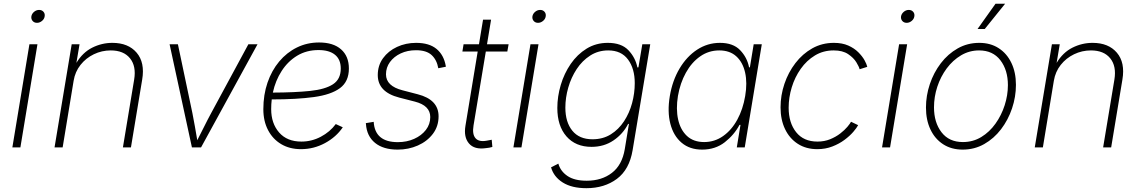

<svg xmlns="http://www.w3.org/2000/svg" viewBox="-20 -780 6036 1016"><path d="M45.4 0 135.7 -545.9H178.2L87.9 0ZM175.8 -659.2Q161.1 -659.2 152.6 -669.2Q144 -679.2 146 -693.4Q148.4 -707.5 160.4 -717.5Q172.4 -727.5 187 -727.5Q201.7 -727.5 210.2 -717.5Q218.8 -707.5 216.3 -693.4Q214.4 -679.2 202.1 -669.2Q189.9 -659.2 175.8 -659.2Z M369.6 -352.5 311.5 0H268.6L359.4 -545.9H400.9L384.3 -447.3Q417.5 -502.4 468 -527.8Q518.6 -553.2 574.7 -553.2Q658.7 -553.2 703.1 -501.2Q747.6 -449.2 732.4 -358.9L672.9 0H630.4L689.9 -358.9Q701.7 -429.7 668 -471.4Q634.3 -513.2 565.9 -513.2Q518.6 -513.2 476.6 -492.9Q434.6 -472.7 406 -436.5Q377.4 -400.4 369.6 -352.5Z M995.6 0 877.4 -545.9H921.4L998 -182.1Q1005.4 -146 1011.5 -109.9Q1017.6 -73.7 1023.9 -38.1Q1042.5 -73.7 1060.3 -109.9Q1078.1 -146 1097.7 -182.1L1294.4 -545.9H1342.8L1043.9 0Z M1572.8 9.3Q1512.7 9.3 1468 -17.3Q1423.3 -43.9 1398.4 -91.6Q1373.5 -139.2 1373.5 -202.1Q1373.5 -278.3 1395.5 -342.5Q1417.5 -406.7 1457.5 -454.6Q1497.6 -502.4 1551.3 -528.8Q1605 -555.2 1668.5 -555.2Q1743.7 -555.2 1784.9 -518.8Q1826.2 -482.4 1826.2 -417.5Q1826.2 -348.6 1779.1 -313.7Q1731.9 -278.8 1640.9 -266.4Q1549.8 -253.9 1418 -253.9Q1415 -228.5 1415 -202.6Q1415 -127 1457 -78.9Q1499 -30.8 1574.7 -30.8Q1629.4 -30.8 1677.7 -56.4Q1726.1 -82 1756.8 -123.5L1793.9 -106.4Q1758.8 -54.7 1699.5 -22.7Q1640.1 9.3 1572.8 9.3ZM1423.8 -290Q1540.5 -290.5 1620.6 -298.8Q1700.7 -307.1 1741.9 -334Q1783.2 -360.8 1783.2 -417.5Q1783.2 -465.3 1752.7 -490.2Q1722.2 -515.1 1665.5 -515.1Q1602.1 -515.1 1552.7 -485.4Q1503.4 -455.6 1470.5 -404.5Q1437.5 -353.5 1423.8 -290Z M2084.5 11.7Q2008.3 11.7 1964.6 -23.9Q1920.9 -59.6 1916.5 -123.5Q1916 -127 1916 -126.2Q1916 -125.5 1916 -128.4L1957.5 -135.3Q1963.9 -27.8 2085 -27.8Q2132.8 -27.8 2171.6 -45.2Q2210.4 -62.5 2233.6 -92.5Q2256.8 -122.6 2256.8 -160.6Q2256.8 -221.2 2175.8 -242.2L2092.3 -263.7Q1979 -293 1979 -382.8Q1979 -433.6 2006.8 -471.9Q2034.7 -510.3 2080.8 -531.7Q2127 -553.2 2182.1 -553.2Q2251 -553.2 2289.8 -521.2Q2328.6 -489.3 2338.9 -430.7Q2338.9 -428.7 2338.9 -428.7Q2338.9 -428.7 2339.4 -426.8L2299.3 -418.9Q2291.5 -463.4 2263.9 -488.8Q2236.3 -514.2 2181.2 -514.2Q2136.2 -514.2 2100.3 -497.3Q2064.5 -480.5 2043.5 -451.7Q2022.5 -422.9 2022.5 -386.7Q2022.5 -324.7 2109.9 -302.2L2190.4 -281.2Q2300.8 -252.9 2300.8 -164.6Q2300.8 -111.3 2270.5 -71.5Q2240.2 -31.7 2190.9 -10Q2141.6 11.7 2084.5 11.7Z M2671.4 -545.9 2664.6 -507.3H2550.8L2485.8 -116.2Q2478 -69.8 2496.1 -48.8Q2514.2 -27.8 2555.7 -35.6Q2567.9 -37.1 2582 -40.5L2585.4 -2.4Q2569.8 2.4 2551.3 3.9Q2490.2 12.7 2461.7 -20.8Q2433.1 -54.2 2442.9 -113.8L2507.8 -507.3H2426.8L2433.1 -545.9H2514.6L2536.1 -675.8H2578.6L2557.1 -545.9Z M2696.8 0 2787.1 -545.9H2829.6L2739.3 0ZM2827.1 -659.2Q2812.5 -659.2 2804 -669.2Q2795.4 -679.2 2797.4 -693.4Q2799.8 -707.5 2811.8 -717.5Q2823.7 -727.5 2838.4 -727.5Q2853 -727.5 2861.6 -717.5Q2870.1 -707.5 2867.7 -693.4Q2865.7 -679.2 2853.5 -669.2Q2841.3 -659.2 2827.1 -659.2Z M3083 215.8Q3005.9 215.8 2958 185.8Q2910.2 155.8 2896 105.5L2934.6 85.9Q2945.8 126 2982.7 151.1Q3019.5 176.3 3084.5 176.3Q3164.1 176.3 3218 134.8Q3272 93.3 3286.1 9.3L3308.1 -124.5L3303.7 -124Q3276.4 -70.8 3226.3 -36.9Q3176.3 -2.9 3110.4 -2.9Q3025.9 -2.9 2977.5 -58.3Q2929.2 -113.8 2929.2 -208.5Q2929.2 -269.5 2947.3 -330.3Q2965.3 -391.1 3000 -441.7Q3034.7 -492.2 3084.2 -522.7Q3133.8 -553.2 3196.3 -553.2Q3268.1 -553.2 3305.2 -514.4Q3342.3 -475.6 3353 -422.9L3358.4 -423.8L3378.9 -545.9H3420.9L3327.6 14.6Q3310.5 117.2 3244.4 166.5Q3178.2 215.8 3083 215.8ZM3115.2 -43Q3170.4 -43 3212.2 -69.1Q3253.9 -95.2 3282.2 -138.4Q3310.5 -181.6 3324.7 -234.1Q3338.9 -286.6 3338.9 -339.8Q3338.9 -417 3303.2 -465.1Q3267.6 -513.2 3198.7 -513.2Q3145.5 -513.2 3103.3 -486.1Q3061 -459 3031.7 -414.6Q3002.4 -370.1 2987.1 -316.7Q2971.7 -263.2 2971.7 -210.4Q2971.7 -133.8 3008.5 -88.4Q3045.4 -43 3115.2 -43Z M3695.3 11.7Q3629.9 11.7 3586.9 -24.7Q3543.9 -61 3527.3 -125Q3510.7 -189 3524.4 -271.5Q3538.1 -353.5 3575.9 -417.2Q3613.8 -481 3668.9 -517.1Q3724.1 -553.2 3789.6 -553.2Q3859.4 -553.2 3896.5 -514.6Q3933.6 -476.1 3943.8 -423.8H3948.2L3968.3 -545.9H4011.2L3920.9 0H3878.9L3898.4 -119.1H3893.1Q3865.2 -66.4 3815.2 -27.3Q3765.1 11.7 3695.3 11.7ZM3706.1 -28.3Q3761.7 -28.3 3806.6 -60.1Q3851.6 -91.8 3881.6 -147Q3911.6 -202.1 3923.3 -272Q3935.1 -341.3 3922.9 -396Q3910.6 -450.7 3876.2 -481.9Q3841.8 -513.2 3786.1 -513.2Q3730 -513.2 3684.8 -481.4Q3639.6 -449.7 3609.4 -395Q3579.1 -340.3 3567.4 -272Q3556.2 -203.1 3568.4 -147.9Q3580.6 -92.8 3615.2 -60.5Q3649.9 -28.3 3706.1 -28.3Z M4304.7 9.3Q4245.6 9.3 4201.9 -18.8Q4158.2 -46.9 4134.3 -96.7Q4110.4 -146.5 4110.4 -211.9Q4110.4 -275.4 4130.9 -336.2Q4151.4 -397 4189 -446Q4226.6 -495.1 4278.3 -524.2Q4330.1 -553.2 4392.6 -553.2Q4436.5 -553.2 4468.5 -539.1Q4500.5 -524.9 4521.7 -503.7Q4543 -482.4 4554.7 -461.4Q4566.4 -440.4 4569.3 -426.3L4528.8 -413.6Q4525.9 -426.8 4511.5 -450.4Q4497.1 -474.1 4468 -493.7Q4439 -513.2 4391.6 -513.2Q4336.4 -513.2 4292.5 -486.6Q4248.5 -460 4217.3 -415.8Q4186 -371.6 4169.7 -317.9Q4153.3 -264.2 4153.3 -210Q4153.3 -130.4 4192.9 -80.6Q4232.4 -30.8 4305.7 -30.8Q4342.3 -30.8 4372.8 -43.2Q4403.3 -55.7 4426.5 -73.7Q4449.7 -91.8 4464.1 -108.9Q4478.5 -126 4483.4 -135.7L4521 -117.7Q4513.7 -103.5 4495.4 -82.3Q4477.1 -61 4449 -40Q4420.9 -19 4384.5 -4.9Q4348.1 9.3 4304.7 9.3Z M4647.5 0 4737.8 -545.9H4780.3L4689.9 0ZM4777.8 -659.2Q4763.2 -659.2 4754.6 -669.2Q4746.1 -679.2 4748 -693.4Q4750.5 -707.5 4762.5 -717.5Q4774.4 -727.5 4789.1 -727.5Q4803.7 -727.5 4812.3 -717.5Q4820.8 -707.5 4818.4 -693.4Q4816.4 -679.2 4804.2 -669.2Q4792 -659.2 4777.8 -659.2Z M5074.2 11.7Q5014.6 11.7 4970.9 -16.6Q4927.2 -44.9 4903.6 -95Q4879.9 -145 4879.9 -210.9Q4879.9 -273.9 4900.4 -335Q4920.9 -396 4958.5 -445.3Q4996.1 -494.6 5047.9 -523.9Q5099.6 -553.2 5162.1 -553.2Q5221.2 -553.2 5264.6 -525.1Q5308.1 -497.1 5332 -447Q5356 -397 5356 -331.1Q5356 -267.6 5335.4 -206.5Q5314.9 -145.5 5277.3 -96.2Q5239.7 -46.9 5188 -17.6Q5136.2 11.7 5074.2 11.7ZM5075.2 -28.3Q5128.9 -28.3 5172.6 -54.9Q5216.3 -81.5 5247.8 -125.7Q5279.3 -169.9 5296.4 -223.1Q5313.5 -276.4 5313.5 -329.6Q5313.5 -409.2 5273.7 -461.2Q5233.9 -513.2 5161.1 -513.2Q5109.4 -513.2 5065.7 -487.3Q5022 -461.4 4989.7 -418Q4957.5 -374.5 4939.9 -321Q4922.4 -267.6 4922.4 -211.9Q4922.4 -131.8 4962.2 -80.1Q5002 -28.3 5075.2 -28.3ZM5152.8 -626.5 5248 -760.3H5298.8L5190.9 -626.5Z M5556.6 -352.5 5498.5 0H5455.6L5546.4 -545.9H5587.9L5571.3 -447.3Q5604.5 -502.4 5655 -527.8Q5705.6 -553.2 5761.7 -553.2Q5845.7 -553.2 5890.1 -501.2Q5934.6 -449.2 5919.4 -358.9L5859.9 0H5817.4L5877 -358.9Q5888.7 -429.7 5855 -471.4Q5821.3 -513.2 5752.9 -513.2Q5705.6 -513.2 5663.6 -492.9Q5621.6 -472.7 5593 -436.5Q5564.5 -400.4 5556.6 -352.5Z"/></svg>

Font: Inter Extra Light
Style: Italic
Weight: 200
Italic angle: -9.39999°
Designer: Rasmus Andersson
Foundry: rsms
Version: Version 4.000;git-3c8e0fc